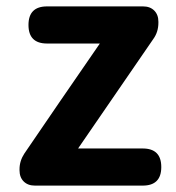

<svg xmlns="http://www.w3.org/2000/svg" viewBox="-20 -580 551 600"><path d="M89 0Q67 0 54 -13Q41 -26 41 -48V-51Q41 -77 56 -100L166 -261L292 -444H127Q69 -444 69 -502Q69 -560 127 -560H427Q449 -560 462 -547Q475 -534 475 -512V-509Q475 -480 459 -458L224 -116H426Q484 -116 484 -58Q484 0 426 0H262Z"/></svg>

Font: GenSenRounded2 TW B
Style: Regular
Weight: 700
Version: Version 2.000;PS 2;hotconv 16.6.51;makeotf.lib2.5.65220 DEVE